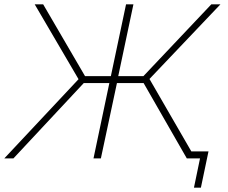

<svg xmlns="http://www.w3.org/2000/svg" viewBox="-48 -730 1050 885"><path d="M-28 0 314 -365 112 -710H151L344 -379H463L533 -710H567L497 -379H613L926 -710H968L641 -366L834 -32H913L878 135H846L874 0H813L614 -347H491L417 0H383L456 -347H338L14 0Z"/></svg>

Font: Raleway ExtraLight
Style: Italic
Weight: 200
Italic angle: -12°
Designer: Matt McInerney, Pablo Impallari, Rodrigo Fuenzalida
Foundry: Matt McInerney, Pablo Impallari, Rodrigo Fuenzalida
Version: Version 4.026